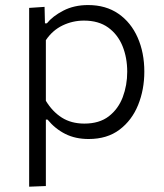

<svg xmlns="http://www.w3.org/2000/svg" viewBox="-20 -526 632 741"><path d="M92.5 194.5V-495.5L152 -499.5L153.5 -436H161Q183 -463.5 224.5 -485Q266 -506.5 320 -506.5Q388.5 -506.5 437 -473Q485.5 -439.5 511.2 -381.2Q537 -323 537 -249.5Q537 -180 513 -120.8Q489 -61.5 441.2 -25.5Q393.5 10.5 322 10.5Q271 10.5 231.8 -9.2Q192.5 -29 163.5 -64.5H157V192ZM305.5 -49Q363.5 -49 400 -77.2Q436.5 -105.5 453.8 -151.2Q471 -197 471 -249Q471 -303.5 452.8 -348.2Q434.5 -393 397.5 -419.8Q360.5 -446.5 304 -446.5Q260.5 -446.5 221.5 -427.8Q182.5 -409 157 -371V-137Q182 -95.5 218.5 -72.2Q255 -49 305.5 -49Z"/></svg>

Font: Heraclito Light
Style: Regular
Weight: 300
Designer: Kostas Bartsokas (font) & Cristiano Sobral (main changes)
Foundry: Kostas Bartsokas (font) & Cristiano Sobral (main changes)
Version: Version 1.00;July 8, 2020;FontCreator 13.0.0.2655 64-bit